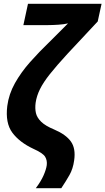

<svg xmlns="http://www.w3.org/2000/svg" viewBox="-20 -780 550 1002"><path d="M167 202Q194 166 207.5 135Q221 104 224 82Q227 57 215.5 38Q204 19 155 -3Q82 -37 44.5 -87.5Q7 -138 18 -227Q26 -289 58 -346Q90 -403 137 -456Q184 -509 237 -560L335 -658Q315 -653 284.5 -651Q254 -649 232 -649H102L126 -760H510L490 -668L332 -499Q275 -437 240.5 -393.5Q206 -350 188.5 -314.5Q171 -279 166 -244Q162 -214 167.5 -190Q173 -166 195 -144.5Q217 -123 263 -104Q324 -78 350 -41.5Q376 -5 367 57Q361 101 342.5 133.5Q324 166 300 202Z"/></svg>

Font: Noto Sans SemiCondensed
Style: Bold Italic
Weight: 700
Width: 4
Italic angle: -12°
Designer: Monotype Design Team
Foundry: Monotype Imaging Inc.
Version: Version 2.013; ttfautohint (v1.8.4.7-5d5b)